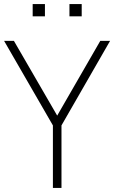

<svg xmlns="http://www.w3.org/2000/svg" viewBox="-20 -920 559 940"><path d="M380 -840V-900H320V-840ZM200 -840V-900H140V-840ZM281 0V-306L519 -720H471L260 -354L48 -720H0L239 -306V0Z"/></svg>

Font: Vela Sans ExtLt
Style: Regular
Weight: 200
Designer: Principal design: Mikhail Sharanda - project Manrope.
Design modification: Ravid Balaliev
Foundry: Mikhail Sharanda
Version: Version 1.001